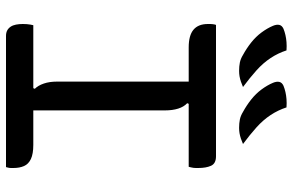

<svg xmlns="http://www.w3.org/2000/svg" viewBox="-188 -788 976 640"><g transform="rotate(90 300.0 -468.0)"><path d="M348 -65H263L276 -96Q265 -107 258.5 -126Q252 -145 252 -170Q252 -226 252 -283.5Q252 -341 252 -399.5Q252 -458 252 -516.5Q252 -575 252 -635H337L324 -604Q336 -593 342 -574Q348 -555 348 -530Q348 -474 348 -416.5Q348 -359 348 -300.5Q348 -242 348 -183Q348 -124 348 -65ZM537 0H100Q89 0 81.5 -4Q74 -8 69 -15.5Q64 -23 62 -33.5Q60 -44 60 -56Q60 -63 60.5 -69.5Q61 -76 62 -81.5Q63 -87 64 -91H463Q493 -91 510 -83Q527 -75 533.5 -60Q540 -45 540 -25Q540 -21 540 -16.5Q540 -12 539 -8Q538 -4 537 0ZM63 -700H501Q525 -700 532.5 -683.5Q540 -667 540 -641Q540 -637 540 -633Q540 -629 539.5 -625Q539 -621 538 -617Q537 -613 536 -609H138Q98 -609 79 -625Q60 -641 60 -673Q60 -677 60 -681Q60 -685 60.5 -688.5Q61 -692 61.5 -695Q62 -698 63 -700ZM148 -935Q157 -907 173.5 -882Q190 -857 214.5 -835Q239 -813 270 -790Q261 -786 252 -783Q243 -780 234.5 -778.5Q226 -777 216 -777Q201 -777 188.5 -779.5Q176 -782 163 -790Q141 -802 121.5 -817.5Q102 -833 88 -852Q74 -871 66 -890Q61 -902 63 -911Q65 -920 76 -925Q86 -929 97 -931.5Q108 -934 120.5 -935Q133 -936 148 -935ZM338 -935Q347 -907 363.5 -882Q380 -857 404.5 -835Q429 -813 460 -790Q451 -786 442 -783Q433 -780 424.5 -778.5Q416 -777 406 -777Q391 -777 378.5 -779.5Q366 -782 353 -790Q331 -802 311.5 -817.5Q292 -833 278 -852Q264 -871 256 -890Q251 -902 253 -911Q255 -920 266 -925Q276 -929 287 -931.5Q298 -934 310.5 -935Q323 -936 338 -935Z"/></g></svg>

Font: Recursive Monospace Casual
Style: Regular
Weight: 400
Version: Version 1.047